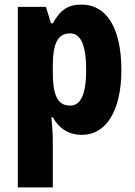

<svg xmlns="http://www.w3.org/2000/svg" viewBox="-20 -580 589 840"><path d="M337 -560C279 -560 244 -538 211 -478H203L181 -550H58V240H211V30C211 4 208 -28 205 -67H211C238 -18 280 10 339 10C443 10 511 -94 511 -274C511 -456 447 -560 337 -560ZM287 -434C333 -434 357 -383 357 -274C357 -169 334 -118 287 -118C231 -118 211 -165 211 -264V-289C211 -390 232 -434 287 -434Z"/></svg>

Font: Noto Sans Georgian Condensed ExtraBold
Style: Regular
Weight: 800
Width: 3
Designer: Monotype Design Team, Akaki Razmadze
Foundry: Google LLC
Version: Version 2.005